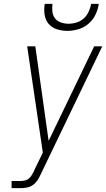

<svg xmlns="http://www.w3.org/2000/svg" viewBox="-20 -975 550 995"><path d="M40 0V-37H87Q98 -37 110 -40Q122 -43 131 -51Q140 -59 146 -70Q152 -81 158 -92V-93Q158 -93 158 -93.5Q158 -94 158 -94L202 -184L131 -666L121 -735H163L232 -245L468 -735H510L194 -78Q187 -62 177.5 -46Q168 -30 153.5 -18.5Q139 -7 121.5 -3.5Q104 0 87 0ZM329 -815Q301 -815 274.5 -823.5Q248 -832 231.5 -852Q215 -872 211 -899.5Q207 -927 212 -955H252Q249 -935 251.5 -914.5Q254 -894 265.5 -879.5Q277 -865 296 -858.5Q315 -852 335 -852Q356 -852 377 -858.5Q398 -865 414 -879.5Q430 -894 439.5 -914.5Q449 -935 452 -955H492Q488 -927 475 -899.5Q462 -872 438.5 -852Q415 -832 386 -823.5Q357 -815 329 -815Z"/></svg>

Font: Iosevka SS04 XLt Obl
Style: Regular
Weight: 200
Italic angle: -9°
Monospace: yes
Designer: Belleve Invis
Foundry: Belleve Invis
Version: Version 19.0.0; ttfautohint (v1.8.4)